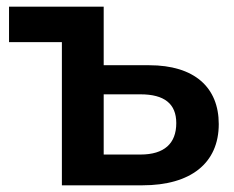

<svg xmlns="http://www.w3.org/2000/svg" viewBox="-20 -554 700 574"><path d="M426 -359H290V-534H7V-428H165V0H406C550 0 634 -66 634 -183C634 -293 561 -359 426 -359ZM400 -92H290V-272H400C471 -272 507 -244 507 -186C507 -125 471 -92 400 -92Z"/></svg>

Font: Chess Sans SemiBold
Style: Regular
Weight: 600
Designer: Wolf Bōese
Foundry: Wolf Bōese
Version: Version 7.223;Glyphs 3.3 (3306)